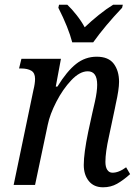

<svg xmlns="http://www.w3.org/2000/svg" viewBox="-20 -786 589 816"><path d="M336 -85Q336 -134 355 -226L372 -304Q374 -312 383.5 -354.5Q393 -397 393 -426Q393 -483 353 -483Q319 -483 283 -445Q247 -407 219.5 -353.5Q192 -300 183 -256L129 0H38L122 -403Q129 -431 129 -451Q129 -476 113 -485.5Q97 -495 69 -495H61L71 -536H239L217 -418H224Q264 -483 303 -514Q342 -545 391 -545Q441 -545 463.5 -515Q486 -485 486 -438Q486 -406 472 -344L468 -324L443 -206Q428 -139 428 -98Q428 -76 436 -64Q444 -52 458 -52Q485 -52 516 -75L533 -46Q504 -20 477.5 -5Q451 10 418 10Q379 10 357.5 -16.5Q336 -43 336 -85ZM228 -753 231 -766H266Q285 -748 305.5 -722Q326 -696 340 -670Q367 -696 400 -722.5Q433 -749 461 -766H502L499 -753Q426 -676 376 -606H287Q271 -668 228 -753Z"/></svg>

Font: Noto Serif Narrow
Style: Italic
Weight: 400
Width: 4
Italic angle: -12°
Designer: Monotype Design Team
Foundry: Monotype Imaging Inc.
Version: Version 1.001